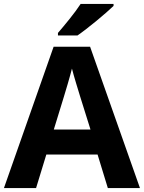

<svg xmlns="http://www.w3.org/2000/svg" viewBox="-20 -954 730 974"><path d="M556 -924V-934H389C360 -889 306 -824 274 -787V-774H373C424 -809 518 -887 556 -924ZM527 0H690L437 -717H252L0 0H163L215 -170H475ZM387 -463 439 -297H253L304 -463C311 -485 335 -566 345 -606C355 -566 377 -496 387 -463Z"/></svg>

Font: Noto Sans Gujarati
Style: Bold
Weight: 700
Designer: Jelle Bosma - Monotype Design Team, Universal Thirst
Foundry: Monotype Imaging Inc.
Version: Version 2.106